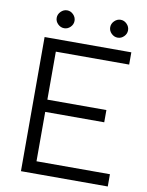

<svg xmlns="http://www.w3.org/2000/svg" viewBox="-93 -921 756 987"><g transform="rotate(10 285.0 -427.5)"><path d="M209.2 -776.1Q195.3 -762.2 176.8 -762.2Q158.2 -762.2 144 -776.1Q129.9 -790 129.9 -808.6Q129.9 -827.1 144 -841.3Q158.2 -855.5 176.8 -855.5Q195.3 -855.5 209.2 -841.3Q223.1 -827.1 223.1 -808.6Q223.1 -790 209.2 -776.1ZM488.5 -776.1Q474.6 -762.2 456.1 -762.2Q437.5 -762.2 423.3 -776.1Q409.2 -790 409.2 -808.6Q409.2 -827.1 423.3 -841.3Q437.5 -855.5 456.1 -855.5Q474.6 -855.5 488.5 -841.3Q502.4 -827.1 502.4 -808.6Q502.4 -790 488.5 -776.1ZM539.1 -64V0H85.9V-700.2H538.6V-636.2H155.8V-385.7H463.9V-321.8H155.8V-64Z"/></g></svg>

Font: LilGrotesk
Style: Regular
Weight: 400
Designer: BSozoo
Foundry: BSozoo
Version: Version 1.004;PS 001.004;hotconv 1.0.70;makeotf.lib2.5.58329